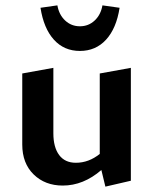

<svg xmlns="http://www.w3.org/2000/svg" viewBox="-20 -685 571 716"><path d="M131 -656 194 -665Q200 -630 223 -608.5Q246 -587 278 -587Q310 -587 333 -608.5Q356 -630 362 -665L426 -656Q414 -579 375.5 -537Q337 -495 278 -495Q219 -495 181 -537Q143 -579 131 -656ZM352 -411 468 -432V-11L373 11L358 -51Q291 7 214 7Q148 7 105.5 -34.5Q63 -76 63 -146V-411L179 -432V-188Q179 -136 200.5 -107Q222 -78 263 -78Q311 -78 352 -111Z"/></svg>

Font: EauTest
Style: Bold
Weight: 700
Designer: Christian Thalmann (Catharsis Fonts)
Version: Version 0.001;PS 000.001;hotconv 1.0.88;makeotf.lib2.5.64775